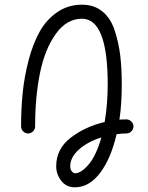

<svg xmlns="http://www.w3.org/2000/svg" viewBox="-20 -570 630 820"><path d="M280 140Q280 154 287 162Q294 170 300 170Q327 170 359 132Q391 94 413 17Q353 36 316.5 69Q280 102 280 140ZM440 -210Q440 -490 330 -490Q265 -490 218.5 -425.5Q172 -361 151 -259Q130 -157 130 -30Q130 -18 121 -9Q112 0 100 0Q88 0 79 -9Q70 -18 70 -30Q70 -105 77 -174.5Q84 -244 102.5 -314Q121 -384 149.5 -435Q178 -486 224.5 -518Q271 -550 330 -550Q382 -550 417.5 -521Q453 -492 470 -439.5Q487 -387 493.5 -333Q500 -279 500 -210Q500 -123 490 -59Q500 -60 520 -60Q532 -60 541 -51Q550 -42 550 -30Q550 -18 541 -9Q532 0 520 0Q500 0 478 3Q454 107 407.5 168.5Q361 230 300 230Q263 230 241.5 202Q220 174 220 140Q220 66 281.5 18.5Q343 -29 427 -49Q440 -125 440 -210Z"/></svg>

Font: Pecita
Style: Book
Weight: 400
Width: 7
Version: Version 4.3